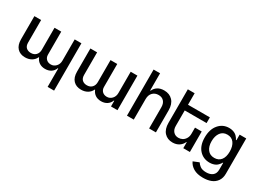

<svg xmlns="http://www.w3.org/2000/svg" viewBox="-29 -1566 3557 2621"><g transform="rotate(30 1750.0 -255.5)"><path d="M706.1 -544.9H812V201.2H710V-88.9H703.1Q686 -43.5 647.5 -18.3Q608.9 6.8 555.2 6.8Q502 6.8 464.1 -18.3Q426.3 -43.5 408.2 -88.9H402.8Q382.3 -43.9 339.8 -18.6Q297.4 6.8 238.8 6.8Q162.1 6.8 116.5 -41Q70.8 -88.9 70.8 -180.2V-544.9H176.8V-189.9Q176.8 -136.7 205.1 -110.8Q233.4 -85 278.8 -85Q329.6 -85 358.9 -116.2Q388.2 -147.5 388.2 -198.2V-544.9H494.1V-183.1Q494.1 -138.7 521.7 -111.8Q549.3 -85 594.2 -85Q640.1 -85 673.1 -120.1Q706.1 -155.3 706.1 -209Z M1588.9 -544.9H1694.8V0H1592.8V-88.9H1585.9Q1568.8 -43.5 1530.3 -18.3Q1491.7 6.8 1438 6.8Q1384.8 6.8 1346.9 -18.3Q1309.1 -43.5 1291 -88.9H1285.6Q1265.1 -43.9 1222.7 -18.6Q1180.2 6.8 1121.6 6.8Q1044.9 6.8 999.3 -41Q953.6 -88.9 953.6 -180.2V-544.9H1059.6V-189.9Q1059.6 -136.7 1087.9 -110.8Q1116.2 -85 1161.6 -85Q1212.4 -85 1241.7 -116.2Q1271 -147.5 1271 -198.2V-544.9H1377V-183.1Q1377 -138.7 1404.5 -111.8Q1432.1 -85 1477.1 -85Q1522.9 -85 1555.9 -120.1Q1588.9 -155.3 1588.9 -209Z M1951.7 -324.2V0H1844.7V-727.1H1946.8V-457H1954.1Q1973.6 -502 2014.2 -527.6Q2054.7 -553.2 2114.7 -553.2Q2199.7 -553.2 2250.2 -499.3Q2300.8 -445.3 2300.8 -347.2V0H2193.8V-334Q2193.8 -393.6 2163.3 -427.2Q2132.8 -460.9 2079.1 -460.9Q2022.9 -460.9 1987.3 -424.6Q1951.7 -388.2 1951.7 -324.2Z M2491.7 -544.9 2492.7 -545.9H2836.4V-456.1H2491.7V-210.9Q2491.7 -155.8 2522 -122.3Q2552.2 -88.9 2602.5 -88.9Q2633.8 -88.9 2662.4 -103.5Q2690.9 -118.2 2710.7 -150.4Q2730.5 -182.6 2730.5 -226.1V-323.2H2836.4V0H2732.4V-94.2H2726.6Q2707.5 -48.8 2665.3 -21Q2623 6.8 2563.5 6.8Q2482.9 6.8 2433.6 -46.6Q2384.3 -100.1 2384.3 -199.2V-727.1H2491.7Z M3164.1 215.8Q3072.8 215.8 3014.6 181.4Q2956.5 147 2932.1 91.8L3022.9 55.2Q3033.2 70.3 3042 80.1Q3050.8 89.8 3067.4 103Q3084 116.2 3108.9 123Q3133.8 129.9 3165 129.9Q3229 129.9 3266.6 99.4Q3304.2 68.8 3304.2 7.8V-99.1H3298.3Q3290.5 -85.9 3283.7 -76.2Q3276.9 -66.4 3262.9 -52.5Q3249 -38.6 3233.4 -29.8Q3217.8 -21 3193.4 -14.4Q3168.9 -7.8 3140.1 -7.8Q3040 -7.8 2976.1 -78.1Q2912.1 -148.4 2912.1 -274.9Q2912.1 -402.3 2976.1 -477.8Q3040 -553.2 3140.1 -553.2Q3169.4 -553.2 3194.1 -546.1Q3218.8 -539.1 3234.6 -529.5Q3250.5 -520 3264.4 -505.4Q3278.3 -490.7 3284.9 -480.5Q3291.5 -470.2 3298.3 -457H3306.2V-544.9H3410.2V12.2Q3410.2 80.6 3377.2 127.2Q3344.2 173.8 3290 194.8Q3235.8 215.8 3164.1 215.8ZM3163.1 -96.2Q3231.4 -96.2 3268.3 -143.8Q3305.2 -191.4 3305.2 -275.9Q3305.2 -360.8 3268.6 -411.4Q3231.9 -461.9 3163.1 -461.9Q3093.8 -461.9 3056.4 -410.2Q3019 -358.4 3019 -275.9Q3019 -194.3 3056.6 -145.3Q3094.2 -96.2 3163.1 -96.2Z"/></g></svg>

Font: Telcell.Market Med
Style: Regular
Weight: 500
Designer: Rasmus Andersson, Sedrak Mkrtchyan
Version: Version 3.019;git-0a5106e0b